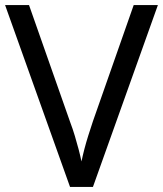

<svg xmlns="http://www.w3.org/2000/svg" viewBox="-20 -734 640 754"><path d="M600 -714 345 0H255L0 -714H94L255 -256Q266 -227 274 -200Q282 -173 288.5 -148.5Q295 -124 300 -100Q305 -124 311.5 -149Q318 -174 326.5 -201Q335 -228 345 -258L505 -714Z"/></svg>

Font: Noto Sans NKo Unjoined
Style: Regular
Weight: 400
Designer: Monotype Design Team
Foundry: Monotype Imaging Inc.
Version: Version 2.004